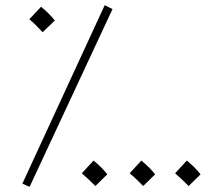

<svg xmlns="http://www.w3.org/2000/svg" viewBox="-20 -707 848 739"><path d="M94 12 66 0 383 -687 413 -672ZM144 -583Q129 -599 118.5 -609.5Q108 -620 93 -633L138 -681Q168 -657 191 -628ZM347 9Q332 -6 321 -16.5Q310 -27 295 -40L340 -89Q371 -64 393 -36ZM531 9Q516 -6 505.5 -16.5Q495 -27 479 -40L524 -89Q555 -64 577 -36ZM706 9Q691 -6 680 -16.5Q669 -27 654 -40L699 -89Q730 -64 752 -36Z"/></svg>

Font: Noto Sans Arabic UI XCn XLt
Style: Regular
Weight: 200
Width: 2
Designer: Monotype Design Team, Nadine Chahine and Nizar Qandah
Foundry: Monotype Imaging Inc.
Version: Version 2.010; ttfautohint (v1.8.4.7-5d5b)